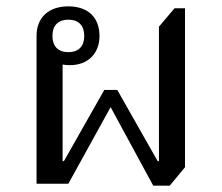

<svg xmlns="http://www.w3.org/2000/svg" viewBox="-20 -578 697 604"><path d="M462 6H514L562 -52V-552H529L480 -494V-71H476L349 -295H308L181 -71H177V-375C181 -374 191 -373 200 -373C255 -373 293 -408 293 -465C293 -522 258 -558 195 -558C134 -558 95 -524 95 -465V0H195L328 -241ZM195 -414C161 -414 145 -434 145 -465C145 -496 161 -516 195 -516C229 -516 245 -496 245 -465C245 -434 229 -414 195 -414Z"/></svg>

Font: Noto Serif Thai
Style: Regular
Weight: 400
Designer: Monotype Design Team
Foundry: Monotype Imaging Inc.
Version: Version 1.901